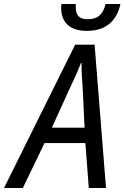

<svg xmlns="http://www.w3.org/2000/svg" viewBox="-80 -938 621 958"><path d="M354 -784C447 -784 502 -832 521 -918H447C435 -869 410 -842 358 -842C314 -842 298 -862 298 -904C298 -907 298 -912 298 -918H227C225 -910 225 -903 225 -901C225 -826 267 -784 354 -784ZM-60 0H34L142 -224H346L363 0H449L392 -715H295ZM179 -301 263 -486C287 -536 308 -583 324 -624H327C326 -585 330 -532 333 -488L342 -301Z"/></svg>

Font: Noto Sans SemiCondensed
Style: Italic
Weight: 400
Width: 4
Italic angle: -12°
Designer: Monotype Design Team
Foundry: Monotype Imaging Inc.
Version: Version 2.013